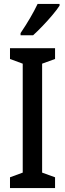

<svg xmlns="http://www.w3.org/2000/svg" viewBox="-20 -1011 332 980"><path d="M261 -51H31V-106L96 -130V-686L31 -710V-765H261V-710L195 -686V-130L261 -106ZM284 -982Q271 -962 247 -933.5Q223 -905 196.5 -877.5Q170 -850 149 -831H85V-842Q139 -922 172 -991H284Z"/></svg>

Font: Noto Sans Tamil UI ExtraCondensed Medium
Style: Regular
Weight: 500
Width: 2
Designer: Jelle Bosma - Monotype Design Team
Foundry: Monotype Imaging Inc.
Version: Version 2.004; ttfautohint (v1.8.4.7-5d5b)